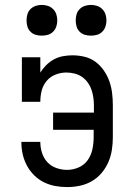

<svg xmlns="http://www.w3.org/2000/svg" viewBox="-20 -753 540 781"><path d="M253 8Q228 8 204 3.5Q180 -1 158 -12Q136 -23 118.5 -40.5Q101 -58 89.5 -79.5Q78 -101 72.5 -125Q67 -149 67 -174Q67 -174 67 -175Q67 -176 67 -176H144Q144 -176 144 -175.5Q144 -175 144 -175Q144 -153 151 -131Q158 -109 173 -93Q188 -77 209.5 -69.5Q231 -62 253 -62Q277 -62 300 -72Q323 -82 337 -102Q351 -122 356 -146.5Q361 -171 361 -195V-225H196V-295H362V-325Q362 -341 359.5 -357.5Q357 -374 351.5 -389.5Q346 -405 336 -418.5Q326 -432 312.5 -441Q299 -450 282.5 -454Q266 -458 250 -458Q227 -458 205.5 -449.5Q184 -441 169.5 -423.5Q155 -406 149.5 -384Q144 -362 144 -339H69V-520H144V-458Q154 -474 168 -488Q182 -502 199.5 -511.5Q217 -521 236.5 -524.5Q256 -528 275 -528Q300 -528 324.5 -522Q349 -516 368.5 -501.5Q388 -487 402.5 -466Q417 -445 425 -422Q433 -399 436 -374.5Q439 -350 439 -325V-195Q439 -169 435 -143Q431 -117 420.5 -93Q410 -69 393 -49Q376 -29 353.5 -16Q331 -3 305 2.5Q279 8 253 8ZM350 -608Q337 -608 325 -611.5Q313 -615 304 -624Q295 -633 291.5 -645Q288 -657 288 -670Q288 -683 291.5 -695Q295 -707 304 -716Q313 -725 325 -729Q337 -733 350 -733Q363 -733 375 -729Q387 -725 396 -716Q405 -707 409 -695Q413 -683 413 -670Q413 -657 409 -645Q405 -633 396 -624Q387 -615 375 -611.5Q363 -608 350 -608ZM150 -608Q137 -608 125 -611.5Q113 -615 104 -624Q95 -633 91.5 -645Q88 -657 88 -670Q88 -683 91.5 -695Q95 -707 104 -716Q113 -725 125 -729Q137 -733 150 -733Q163 -733 175 -729Q187 -725 196 -716Q205 -707 209 -695Q213 -683 213 -670Q213 -657 209 -645Q205 -633 196 -624Q187 -615 175 -611.5Q163 -608 150 -608Z"/></svg>

Font: Iosevka Slab
Style: Regular
Weight: 400
Monospace: yes
Designer: Belleve Invis
Foundry: Belleve Invis
Version: Version 11.2.4; ttfautohint (v1.8.3)